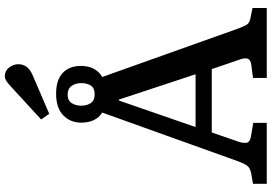

<svg xmlns="http://www.w3.org/2000/svg" viewBox="-182 -924 1107 782"><g transform="rotate(-90 371.0 -533.5)"><path d="M298 -886 275 -919 410 -1043Q435 -1067 451 -1067Q473 -1067 486.5 -1049.5Q500 -1032 500 -1012Q500 -972 454 -953ZM13 0V-56L58 -64Q76 -68 85 -78Q94 -88 105 -118L303 -670Q262 -696 262 -756Q262 -800 292 -829Q322 -858 380 -858Q436 -858 464.5 -831Q493 -804 493 -757Q493 -697 448 -670L645 -117Q655 -90 662 -80Q669 -70 690 -66L729 -58V0H444V-56L498 -63Q518 -66 522.5 -77.5Q527 -89 518 -113L480 -224H222L185 -117Q178 -97 180 -82.5Q182 -68 208 -64L261 -55V0ZM378 -701Q403 -701 413 -716.5Q423 -732 423 -756Q423 -779 411.5 -795Q400 -811 376 -811Q352 -811 341.5 -794.5Q331 -778 331 -756Q331 -733 341.5 -717Q352 -701 378 -701ZM244 -290H459L356 -602H352Z"/></g></svg>

Font: Literata Medium
Style: Regular
Weight: 500
Designer: Latin by Veronika Burian and Jose Scaglione. Greek by Irene Vlachou. Cyrillic by Vera Evstafieva.
Foundry: TypeTogether
Version: Version 3.103; ttfautohint (v1.8.4.7-5d5b);gftools[0.9.29]